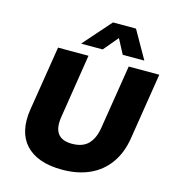

<svg xmlns="http://www.w3.org/2000/svg" viewBox="-134 -1053 1069 1176"><g transform="rotate(15 400.5 -465.0)"><path d="M368 11Q287 11 229 -10Q171 -31 135 -70.5Q99 -110 86.5 -166.5Q74 -223 85 -293L151 -705H344L280 -299Q269 -228 295.5 -193Q322 -158 385 -158Q452 -158 487.5 -194Q523 -230 534 -299L599 -705H793L726 -284Q711 -189 663 -122.5Q615 -56 540 -22.5Q465 11 368 11ZM281 -765 436 -941H582L682 -765H545L496 -858L418 -765Z"/></g></svg>

Font: Nunito Sans 6pt Black
Style: Italic
Weight: 900
Italic angle: -9°
Version: Version 3.101;gftools[0.9.27]